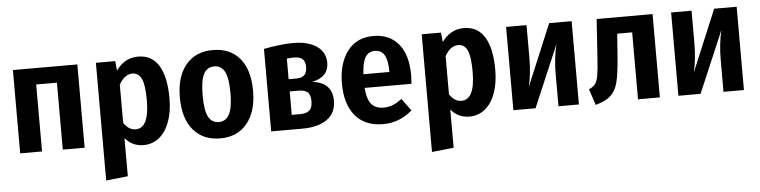

<svg xmlns="http://www.w3.org/2000/svg" viewBox="-46 -772 4815 1217"><g transform="rotate(-5 2361.5 -163.5)"><path d="M330 -426H198V0H59V-530H469V0H330Z M1032 -266Q1032 -182 1009.5 -118.5Q987 -55 944 -19.5Q901 16 843 16Q771 16 726 -39V204L587 219V-530H710L716 -469Q770 -546 856 -546Q944 -546 988 -473.5Q1032 -401 1032 -266ZM888 -265Q888 -364 869 -403Q850 -442 811 -442Q762 -442 726 -379V-136Q757 -88 802 -88Q888 -88 888 -265Z M1564 -265Q1564 -134 1502 -59Q1440 16 1331 16Q1222 16 1160 -57.5Q1098 -131 1098 -265Q1098 -397 1160 -471.5Q1222 -546 1332 -546Q1441 -546 1502.5 -473.5Q1564 -401 1564 -265ZM1243 -265Q1243 -170 1264.5 -129Q1286 -88 1331 -88Q1376 -88 1398 -130Q1420 -172 1420 -265Q1420 -359 1398.5 -400.5Q1377 -442 1332 -442Q1286 -442 1264.5 -400.5Q1243 -359 1243 -265Z M2069 -160Q2069 -80 2011 -40Q1953 0 1854 0H1656V-525Q1768 -546 1843 -546Q1938 -546 1993 -508Q2048 -470 2048 -402Q2048 -313 1943 -290Q2069 -275 2069 -160ZM1795 -451V-320H1847Q1912 -320 1912 -387Q1912 -423 1894.5 -438.5Q1877 -454 1841 -454Q1819 -454 1795 -451ZM1927 -169Q1927 -209 1909 -225.5Q1891 -242 1852 -242H1795V-93H1851Q1888 -93 1907.5 -110Q1927 -127 1927 -169Z M2568 -223H2270Q2276 -148 2303 -118Q2330 -88 2378 -88Q2409 -88 2437 -98.5Q2465 -109 2496 -133L2553 -55Q2472 16 2368 16Q2252 16 2190.5 -58Q2129 -132 2129 -262Q2129 -390 2187.5 -468Q2246 -546 2353 -546Q2456 -546 2513.5 -476.5Q2571 -407 2571 -277Q2571 -268 2568 -223ZM2435 -317Q2435 -384 2415.5 -417.5Q2396 -451 2354 -451Q2315 -451 2294.5 -419Q2274 -387 2270 -310H2435Z M3105 -266Q3105 -182 3082.5 -118.5Q3060 -55 3017 -19.5Q2974 16 2916 16Q2844 16 2799 -39V204L2660 219V-530H2783L2789 -469Q2843 -546 2929 -546Q3017 -546 3061 -473.5Q3105 -401 3105 -266ZM2961 -265Q2961 -364 2942 -403Q2923 -442 2884 -442Q2835 -442 2799 -379V-136Q2830 -88 2875 -88Q2961 -88 2961 -265Z M3614 0H3484V-204Q3484 -306 3505 -392L3338 0H3197V-530H3327V-325Q3327 -218 3307 -138L3471 -530H3614Z M4129 -530V0H3990V-426H3895L3884 -278Q3876 -170 3862 -117Q3848 -64 3816.5 -35Q3785 -6 3720 12L3686 -90Q3714 -103 3726.5 -119.5Q3739 -136 3745.5 -171.5Q3752 -207 3757 -287L3773 -530Z M4664 0H4534V-204Q4534 -306 4555 -392L4388 0H4247V-530H4377V-325Q4377 -218 4357 -138L4521 -530H4664Z"/></g></svg>

Font: Fira Sans Condensed SemiBold
Style: Regular
Weight: 600
Width: 3
Designer: bBox Type GmbH & Carrois Corporate GbR & Edenspiekermann AG
Foundry: bBox Type GmbH & Carrois Corporate GbR & Edenspiekermann AG
Version: Version 4.301